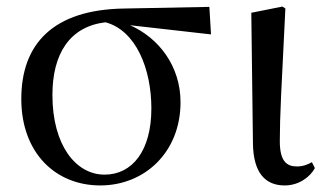

<svg xmlns="http://www.w3.org/2000/svg" viewBox="-20 -551 998 586"><path d="M286 15C421 15 531 -86 531 -239C531 -349 465 -435 377 -474L624 -446L619 -530L360 -525C142 -522 45 -417 45 -249C45 -85 149 15 286 15ZM302 -483C395 -458 442 -341 442 -220C442 -91 384 -18 299 -18C212 -18 140 -107 140 -261C140 -386 192 -470 302 -483Z M849 15C894 15 928 -13 941 -38L932 -56C919 -49 906 -43 886 -43C855 -43 834 -59 834 -120C834 -196 839 -284 851 -525L842 -531L747 -512L752 -114C753 -23 790 15 849 15Z"/></svg>

Font: Noto Serif HK Medium
Style: Regular
Weight: 500
Designer: Ryoko NISHIZUKA 西塚涼子 (kana & ideographs); Frank Grießhammer (Latin, Greek & Cyrillic); Wenlong ZHANG 张文龙 (bopomofo); San
Foundry: Adobe
Version: Version 2.001;hotconv 1.1.0;makeotfexe 2.6.0